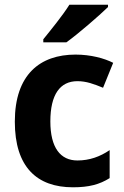

<svg xmlns="http://www.w3.org/2000/svg" viewBox="-20 -786 528 816"><path d="M439 -766H275C247 -721 194 -656 164 -619V-606H262C311 -641 401 -719 439 -756ZM290 10C358 10 403 -2 446 -29V-148C405 -120 360 -104 309 -104C237 -104 194 -158 194 -270C194 -384 235 -441 309 -441C347 -441 379 -429 418 -413L461 -519C424 -538 366 -554 301 -554C150 -554 43 -469 43 -269C43 -76 137 10 290 10Z"/></svg>

Font: Noto Sans Display
Style: Bold
Weight: 700
Designer: Monotype Design Team
Foundry: Monotype Imaging Inc.
Version: Version 1.900